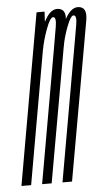

<svg xmlns="http://www.w3.org/2000/svg" viewBox="-85 -639 373 671"><g transform="rotate(-5 102.0 -303.0)"><path d="M-37 0H-3L94 -551L96.5 -600H68.5ZM35.5 0H69L149.5 -454Q158.5 -507 167.2 -556.2Q176 -605.5 140.5 -605.5Q115.5 -605.5 95.2 -565.2Q75 -525 69.5 -492L80 -470Q86 -502.5 100 -540.2Q114 -578 124.5 -578Q137 -578 130.8 -542.8Q124.5 -507.5 116 -457ZM107 0H140.5L221 -454Q230 -506.5 239 -556Q248 -605.5 213 -605.5Q188 -605.5 167.2 -565.2Q146.5 -525 140.5 -492L152.5 -470Q157.5 -502.5 171.8 -540.2Q186 -578 196 -578Q209 -578 202.5 -542.8Q196 -507.5 187.5 -457Z"/></g></svg>

Font: Anybody UltraCondensed ExtraLight
Style: Italic
Weight: 250
Width: 1
Italic angle: -10°
Version: Version 1.113;gftools[0.9.25]